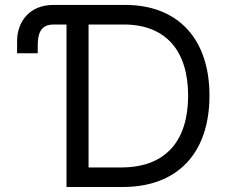

<svg xmlns="http://www.w3.org/2000/svg" viewBox="-20 -747 916 767"><path d="M48.3 -582.4V-534.1H130.7V-561.1C130.7 -606.5 137.8 -649.1 194.6 -649.1H245.7V0H470.2C691.8 0 816.8 -137.8 816.8 -365.1C816.8 -590.9 691.8 -727.3 480.1 -727.3H193.2C99.4 -727.3 48.3 -661.9 48.3 -582.4ZM333.8 -78.1V-649.1H474.4C644.9 -649.1 731.5 -541.2 731.5 -365.1C731.5 -187.5 644.9 -78.1 464.5 -78.1Z"/></svg>

Font: Magic Ui Pro
Style: Regular
Weight: 400
Designer: Stefan Endress, Andreas Faust
Version: Version 1.000;FEAKit 1.0